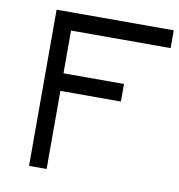

<svg xmlns="http://www.w3.org/2000/svg" viewBox="-77 -737 753 807"><g transform="rotate(10 300.0 -333.5)"><path d="M175 -333.3V0H100V-666.7H600V-590.8H175V-408.3H433.3V-333.3Z"/></g></svg>

Font: 0xA000-Squarish
Style: Squareish
Weight: 400
Version: Version 0.1